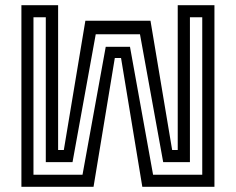

<svg xmlns="http://www.w3.org/2000/svg" viewBox="-20 -720 909 740"><path d="M62.5 -700H204V-142H226L309 -640H560L643.5 -142H665V-700H806.5V0H528.5L446.5 -496.5H422.5L340.5 0H62.5ZM109 -653.5V-46.5H298L387.5 -539.5H481L570 -46.5H759.5V-653.5H712V-95H609L519.5 -588H349L259.5 -95H156.5V-653.5Z"/></svg>

Font: Tourney Thin Medium
Style: Regular
Weight: 500
Version: Version 1.015